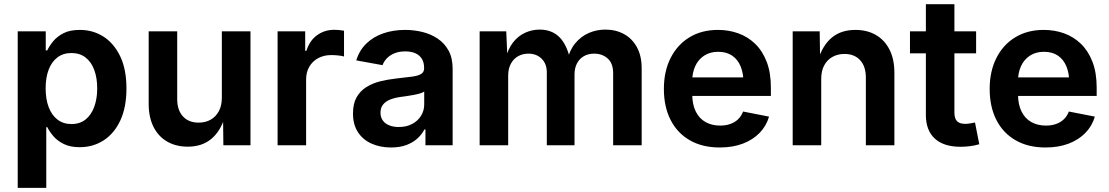

<svg xmlns="http://www.w3.org/2000/svg" viewBox="-20 -696 5314 920"><path d="M64.9 204.1V-545.9H199.2V-454.6H206.5Q216.3 -475.6 234.9 -498.3Q253.4 -521 284.2 -536.9Q314.9 -552.7 362.8 -552.7Q424.8 -552.7 475.1 -521Q525.4 -489.3 555.7 -426.8Q585.9 -364.3 585.9 -272Q585.9 -181.6 556.6 -118.9Q527.3 -56.2 476.6 -23.4Q425.8 9.3 361.8 9.3Q316.4 9.3 285.4 -6.1Q254.4 -21.5 235.6 -43.7Q216.8 -65.9 206.5 -86.9H201.7V204.1ZM322.3 -101.6Q362.8 -101.6 390.1 -123.5Q417.5 -145.5 431.6 -184.3Q445.8 -223.1 445.8 -272.5Q445.8 -321.8 431.9 -360.1Q418 -398.4 390.4 -420.2Q362.8 -441.9 322.3 -441.9Q282.7 -441.9 255.1 -420.9Q227.5 -399.9 213.1 -362.1Q198.7 -324.2 198.7 -272.5Q198.7 -221.2 213.1 -182.9Q227.5 -144.5 255.4 -123Q283.2 -101.6 322.3 -101.6Z M879.9 6.8Q823.2 6.8 781 -17.6Q738.8 -42 715.6 -88.1Q692.4 -134.3 692.4 -198.7V-545.9H829.1V-221.2Q829.1 -168.5 856.4 -138.4Q883.8 -108.4 932.1 -108.4Q964.4 -108.4 989.5 -122.6Q1014.6 -136.7 1028.8 -163.6Q1043 -190.4 1043 -228V-545.9H1180.2V0H1050.3L1048.8 -135.7H1057.6Q1035.6 -65.4 991.2 -29.3Q946.8 6.8 879.9 6.8Z M1310.1 0V-545.9H1442.4V-452.6H1448.2Q1463.4 -501.5 1499.3 -527.3Q1535.2 -553.2 1581.5 -553.2Q1592.8 -553.2 1605.7 -552Q1618.7 -550.8 1628.4 -548.8V-425.3Q1619.6 -428.2 1601.6 -430.2Q1583.5 -432.1 1566.9 -432.1Q1532.2 -432.1 1504.9 -417.5Q1477.5 -402.8 1462.2 -376.5Q1446.8 -350.1 1446.8 -315.9V0Z M1853.5 10.7Q1801.8 10.7 1760.3 -7.8Q1718.8 -26.4 1695.1 -62.7Q1671.4 -99.1 1671.4 -152.8Q1671.4 -199.2 1688.5 -229.5Q1705.6 -259.8 1734.9 -278.3Q1764.2 -296.9 1801.3 -306.2Q1838.4 -315.4 1878.4 -319.8Q1925.8 -324.7 1955.1 -328.9Q1984.4 -333 1998.3 -341.8Q2012.2 -350.6 2012.2 -368.7V-371.1Q2012.2 -396 2001.7 -413.6Q1991.2 -431.2 1971.2 -440.4Q1951.2 -449.7 1921.4 -449.7Q1891.6 -449.7 1869.6 -440.4Q1847.7 -431.2 1833.5 -416.3Q1819.3 -401.4 1813 -383.8L1687 -406.7Q1702.1 -455.1 1735.4 -487.3Q1768.6 -519.5 1816.2 -536.1Q1863.8 -552.7 1921.4 -552.7Q1962.9 -552.7 2003.2 -543Q2043.5 -533.2 2076.4 -511.5Q2109.4 -489.7 2129.2 -454.1Q2148.9 -418.5 2148.9 -366.2V0H2018.6V-75.7H2013.7Q2001 -51.3 1979.2 -31.7Q1957.5 -12.2 1926.3 -0.7Q1895 10.7 1853.5 10.7ZM1890.6 -87.4Q1927.7 -87.4 1955.1 -102.1Q1982.4 -116.7 1997.6 -141.4Q2012.7 -166 2012.7 -195.3V-257.3Q2006.3 -252.4 1992.4 -248.3Q1978.5 -244.1 1961.4 -241Q1944.3 -237.8 1927.5 -235.4Q1910.6 -232.9 1898.4 -231.4Q1870.6 -227.5 1849.1 -218.8Q1827.6 -210 1815.4 -194.8Q1803.2 -179.7 1803.2 -155.8Q1803.2 -133.8 1814.5 -118.4Q1825.7 -103 1845.5 -95.2Q1865.2 -87.4 1890.6 -87.4Z M2278.3 0V-545.9H2405.8L2411.6 -412.6H2401.9Q2414.1 -461.9 2438.7 -493.2Q2463.4 -524.4 2496.6 -539.3Q2529.8 -554.2 2565.9 -554.2Q2625 -554.2 2661.4 -517.1Q2697.8 -480 2713.4 -404.8H2697.3Q2709 -455.6 2736.6 -488.8Q2764.2 -522 2801.5 -538.1Q2838.9 -554.2 2881.3 -554.2Q2930.7 -554.2 2970 -532.7Q3009.3 -511.2 3032 -469.7Q3054.7 -428.2 3054.7 -368.2V0H2918V-344.2Q2918 -393.1 2891.6 -416Q2865.2 -439 2827.6 -439Q2798.3 -439 2777.1 -426.5Q2755.9 -414.1 2744.4 -391.6Q2732.9 -369.1 2732.9 -339.4V0H2600.1V-349.1Q2600.1 -390.1 2575.4 -414.6Q2550.8 -439 2511.7 -439Q2484.9 -439 2462.9 -426.8Q2440.9 -414.6 2428 -390.9Q2415 -367.2 2415 -332.5V0Z M3428.7 10.7Q3345.7 10.7 3285.6 -23.7Q3225.6 -58.1 3193.4 -121.1Q3161.1 -184.1 3161.1 -270Q3161.1 -354 3193.1 -417.7Q3225.1 -481.4 3283.4 -517.1Q3341.8 -552.7 3420.4 -552.7Q3472.7 -552.7 3518.3 -536.1Q3564 -519.5 3598.9 -485.6Q3633.8 -451.7 3653.8 -399.7Q3673.8 -347.7 3673.8 -276.4V-236.3H3221.2V-325.2H3606.4L3542.5 -300.3Q3542.5 -344.7 3528.8 -377.9Q3515.1 -411.1 3488.3 -429.4Q3461.4 -447.8 3421.4 -447.8Q3381.8 -447.8 3353.8 -429.2Q3325.7 -410.6 3311.3 -378.9Q3296.9 -347.2 3296.9 -308.1V-245.6Q3296.9 -196.3 3313.5 -162.4Q3330.1 -128.4 3360.4 -111.3Q3390.6 -94.2 3430.7 -94.2Q3457 -94.2 3479 -101.8Q3501 -109.4 3516.6 -124.5Q3532.2 -139.6 3540.5 -161.6L3665 -137.2Q3652.3 -92.8 3619.9 -59.3Q3587.4 -25.9 3539.1 -7.6Q3490.7 10.7 3428.7 10.7Z M3915 -317.9V0H3778.3V-545.9H3907.7L3909.7 -410.2H3900.4Q3922.4 -480 3966.6 -516.4Q4010.7 -552.7 4078.6 -552.7Q4135.3 -552.7 4177.2 -528.3Q4219.2 -503.9 4242.4 -458Q4265.6 -412.1 4265.6 -347.2V0H4128.9V-324.7Q4128.9 -377.4 4101.6 -407.5Q4074.2 -437.5 4026.4 -437.5Q3994.1 -437.5 3968.8 -423.3Q3943.4 -409.2 3929.2 -382.6Q3915 -356 3915 -317.9Z M4657.2 -545.9V-440.4H4340.3V-545.9ZM4416.5 -675.8H4553.2V-156.7Q4553.2 -128.9 4565.4 -115.7Q4577.6 -102.5 4605.5 -102.5Q4613.8 -102.5 4628.7 -104.7Q4643.6 -106.9 4651.9 -108.9L4672.4 -4.9Q4649.4 2 4626.5 4.6Q4603.5 7.3 4582.5 7.3Q4502 7.3 4459.2 -32Q4416.5 -71.3 4416.5 -145Z M4989.7 10.7Q4906.7 10.7 4846.7 -23.7Q4786.6 -58.1 4754.4 -121.1Q4722.2 -184.1 4722.2 -270Q4722.2 -354 4754.2 -417.7Q4786.1 -481.4 4844.5 -517.1Q4902.8 -552.7 4981.4 -552.7Q5033.7 -552.7 5079.3 -536.1Q5125 -519.5 5159.9 -485.6Q5194.8 -451.7 5214.8 -399.7Q5234.9 -347.7 5234.9 -276.4V-236.3H4782.2V-325.2H5167.5L5103.5 -300.3Q5103.5 -344.7 5089.8 -377.9Q5076.2 -411.1 5049.3 -429.4Q5022.5 -447.8 4982.4 -447.8Q4942.9 -447.8 4914.8 -429.2Q4886.7 -410.6 4872.3 -378.9Q4857.9 -347.2 4857.9 -308.1V-245.6Q4857.9 -196.3 4874.5 -162.4Q4891.1 -128.4 4921.4 -111.3Q4951.7 -94.2 4991.7 -94.2Q5018.1 -94.2 5040 -101.8Q5062 -109.4 5077.6 -124.5Q5093.3 -139.6 5101.6 -161.6L5226.1 -137.2Q5213.4 -92.8 5180.9 -59.3Q5148.4 -25.9 5100.1 -7.6Q5051.8 10.7 4989.7 10.7Z"/></svg>

Font: Inter
Style: 650
Weight: 650
Designer: Rasmus Andersson
Foundry: rsms
Version: Version 4.001;git-66647c0bb